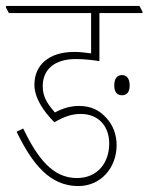

<svg xmlns="http://www.w3.org/2000/svg" viewBox="-39 -642 500 647"><path d="M225 -15C301 -15 354 -77 354 -153C354 -188 342 -220 320 -244C297 -270 268 -285 227 -285C199 -285 172 -277 146 -263C118 -295 105 -318 105 -352C105 -408 145 -443 216 -443C244 -443 271 -440 296 -436V-598H441V-603L431 -622H-19V-617L-9 -598H268V-462C249 -465 229 -467 211 -467C125 -467 77 -422 77 -357C77 -313 105 -270 144 -230C179 -250 204 -258 233 -258C292 -258 329 -218 329 -158C329 -95 291 -42 220 -42C138 -42 87 -110 39 -209L17 -198C69 -91 128 -15 225 -15ZM372 -321C386 -321 398 -329 398 -354C398 -380 386 -389 372 -389C358 -389 346 -380 346 -354C346 -329 358 -321 372 -321Z"/></svg>

Font: Noto Serif Devanagari ExtraCondensed Thin
Style: Regular
Weight: 100
Width: 2
Designer: Universal Thirst, Indian Type Foundry and the Monotype Design Team
Foundry: Monotype Imaging Inc.
Version: Version 2.004